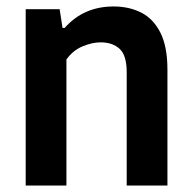

<svg xmlns="http://www.w3.org/2000/svg" viewBox="-20 -574 594 594"><path d="M59.5 0V-545.5H164.5L173.5 -487.5H180Q238.5 -554 331.5 -554Q379.5 -554 417 -535Q454.5 -516 476.2 -473Q498 -430 498 -358.5V0H372V-350Q372 -403 350 -423Q328 -443 291.5 -443Q265 -443 235.2 -430.5Q205.5 -418 185.5 -390V0Z"/></svg>

Font: Encode Sans SemiCondensed SemiCondensed SemiBold
Style: Regular
Weight: 600
Width: 4
Designer: Multiple Designers
Foundry: Impallari Type
Version: Version 3.000; ttfautohint (v1.8.3) -l 8 -r 50 -G 200 -x 14 